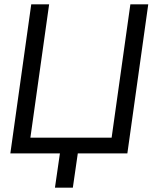

<svg xmlns="http://www.w3.org/2000/svg" viewBox="-20 -712 733 891"><path d="M571 0 668 -692H585L498 -73H121L208 -692H125L28 0H258L235 159H318L341 0Z"/></svg>

Font: Cantarell
Style: Oblique
Weight: 400
Italic angle: -8°
Designer: Dave Crossland
Version: Version 0.024